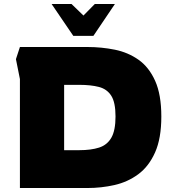

<svg xmlns="http://www.w3.org/2000/svg" viewBox="-20 -944 870 964"><path d="M80 0V-547L60 -647L80 -708H419Q490 -708 556.5 -694.5Q623 -681 675.5 -644Q728 -607 759 -538Q790 -469 790 -359Q790 -249 758.5 -178.5Q727 -108 674 -69Q621 -30 555 -15Q489 0 419 0ZM302 -190H378Q437 -190 477.5 -203Q518 -216 539 -252.5Q560 -289 560 -359Q560 -430 538.5 -463.5Q517 -497 476.5 -507.5Q436 -518 378 -518H302ZM239 -924 348 -764H449L557 -924H456L399 -866L339 -924Z"/></svg>

Font: Rowdies
Style: Bold
Weight: 700
Designer: Jaikishan Patel
Version: Version 1.000; ttfautohint (v1.8.3)